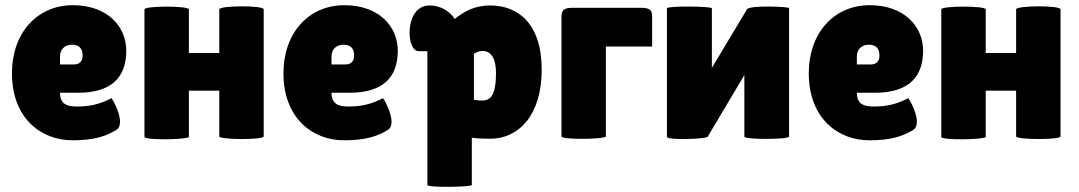

<svg xmlns="http://www.w3.org/2000/svg" viewBox="-20 -530 4152 739"><path d="M423 -27C438 -34 442 -47 442 -62C442 -100 410 -153 409 -152C362 -128 325 -120 276 -120C237 -120 211 -130 211 -173H280C411 -173 466 -234 466 -335C466 -426 396 -510 260 -510C124 -510 26 -404 26 -248C26 -75 138 10 259 10C335 10 382 -3 423 -27ZM298 -316C298 -293 285 -282 265 -282H211V-313C211 -344 234 -358 257 -358C284 -358 298 -344 298 -316Z M824 -5C824 8 995 9 995 -5V-494C995 -510 824 -509 824 -494V-326H707V-494C707 -508 536 -508 536 -494V-3C536 11 707 7 707 -3V-181H824Z M1468 -27C1483 -34 1487 -47 1487 -62C1487 -100 1455 -153 1454 -152C1407 -128 1370 -120 1321 -120C1282 -120 1256 -130 1256 -173H1325C1456 -173 1511 -234 1511 -335C1511 -426 1441 -510 1305 -510C1169 -510 1071 -404 1071 -248C1071 -75 1183 10 1304 10C1380 10 1427 -3 1468 -27ZM1343 -316C1343 -293 1330 -282 1310 -282H1256V-313C1256 -344 1279 -358 1302 -358C1329 -358 1343 -344 1343 -316Z M1625 -333V182C1625 193 1796 190 1796 182V0L1812 2C1823 3 1840 4 1867 4C1976 4 2065 -86 2065 -262C2065 -441 1972 -509 1867 -509C1803 -509 1765 -484 1730 -457C1730 -458 1699 -509 1633 -509C1536 -509 1542 -333 1591 -333ZM1889 -249C1889 -137 1854 -138 1804 -146V-323C1833 -342 1889 -346 1889 -249Z M2490 -464C2490 -491 2484 -500 2444 -500H2187C2152 -500 2141 -493 2141 -465V-5C2141 9 2312 6 2312 -5V-351H2490Z M2845 -241V-4C2845 8 3017 7 3017 -4V-499C3017 -504 2865 -511 2855 -494L2720 -269V-498C2720 -506 2547 -508 2547 -498V-3C2547 10 2695 6 2704 -4Z M3490 -27C3505 -34 3509 -47 3509 -62C3509 -100 3477 -153 3476 -152C3429 -128 3392 -120 3343 -120C3304 -120 3278 -130 3278 -173H3347C3478 -173 3533 -234 3533 -335C3533 -426 3463 -510 3327 -510C3191 -510 3093 -404 3093 -248C3093 -75 3205 10 3326 10C3402 10 3449 -3 3490 -27ZM3365 -316C3365 -293 3352 -282 3332 -282H3278V-313C3278 -344 3301 -358 3324 -358C3351 -358 3365 -344 3365 -316Z M3891 -5C3891 8 4062 9 4062 -5V-494C4062 -510 3891 -509 3891 -494V-326H3774V-494C3774 -508 3603 -508 3603 -494V-3C3603 11 3774 7 3774 -3V-181H3891Z"/></svg>

Font: Lilita 2
Style: Regular
Weight: 400
Designer: Juan Montoreano
Foundry: Juan Montoreano
Version: Version 2.001